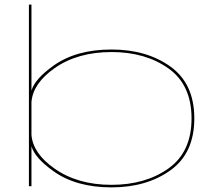

<svg xmlns="http://www.w3.org/2000/svg" viewBox="-20 -805 960 830"><path d="M105 0V-785H116V-413.5Q131 -464 211 -521Q309 -591 462 -591Q614 -591 717 -517Q820 -443 820 -293Q820 -143 717 -69Q614 5 462 5Q309 5 211 -65Q131 -122 116 -172.5V0ZM116 -364V-222Q122.5 -141.5 215.5 -76.5Q315 -6 462 -6Q609 -6 708.5 -77Q808 -148 808 -293Q808 -438 708.5 -509Q609 -580 462 -580Q315 -580 215.5 -510Q122.5 -444.5 116 -364Z"/></svg>

Font: Anybody UltraExpanded Thin
Style: Regular
Weight: 100
Width: 9
Designer: Tyler Finck
Foundry: Etcetera Type Company
Version: Version 1.010; ttfautohint (v1.8.3) -l 8 -r 50 -G 200 -x 14 